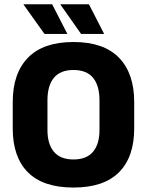

<svg xmlns="http://www.w3.org/2000/svg" viewBox="-20 -846 675 882"><path d="M317.5 15.5Q178 15.5 108.2 -54.5Q38.5 -124.5 38.5 -256V-377.5Q38.5 -509.5 108.8 -581.2Q179 -653 317.5 -653Q456 -653 526.2 -581.2Q596.5 -509.5 596.5 -377.5V-256Q596.5 -124.5 526.5 -54.5Q456.5 15.5 317.5 15.5ZM317.5 -113.5Q378 -113.5 407.5 -149Q437 -184.5 437 -248.5V-385.5Q437 -452.5 407.5 -488.5Q378 -524.5 317.5 -524.5Q257 -524.5 227.5 -488.5Q198 -452.5 198 -385.5V-248.5Q198 -184.5 227.5 -149Q257 -113.5 317.5 -113.5ZM219.5 -826.5 289 -691V-690H184.5L88.5 -824.5V-826.5ZM388.5 -826.5 458 -691V-690H352.5L258 -824.5V-826.5Z"/></svg>

Font: Anek Latin Medium
Style: Bold
Weight: 700
Version: Version 1.003